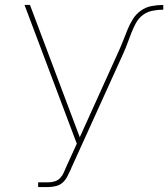

<svg xmlns="http://www.w3.org/2000/svg" viewBox="-20 -540 679 775"><path d="M134 215V196H175Q188 196 201 192Q214 188 223 178.5Q232 169 237.5 156.5Q243 144 248 132L290 40L79 -520H101L302 14L459 -333Q469 -355 477.5 -377Q486 -399 495 -421Q504 -443 516.5 -463Q529 -483 548.5 -497Q568 -511 591.5 -515.5Q615 -520 639 -520V-501Q617 -501 595 -496.5Q573 -492 556 -479Q539 -466 528.5 -446.5Q518 -427 510 -406.5Q502 -386 494.5 -365.5Q487 -345 478 -325L267 140Q267 140 267 140.5Q267 141 267 141L266 143Q259 157 252 171.5Q245 186 233.5 196.5Q222 207 206 211Q190 215 175 215Z"/></svg>

Font: Zed Sans Thin Extended
Style: Regular
Weight: 100
Width: 7
Designer: Belleve Invis
Foundry: Belleve Invis
Version: Version 1.0.0; ttfautohint (v1.8.4)